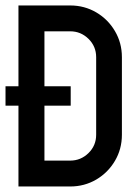

<svg xmlns="http://www.w3.org/2000/svg" viewBox="-20 -676 509 696"><path d="M46.9 -363.3V-656.2H234.4Q286.1 -656.2 328.9 -631.1Q371.6 -606 396.7 -563.2Q421.9 -520.5 421.9 -468.8V-187.5Q421.9 -135.7 396.7 -93Q371.6 -50.3 328.9 -25.1Q286.1 0 234.4 0H46.9V-293H0V-363.3ZM141.1 -363.3H236.3V-293H141.1V-93.8H234.4Q272.9 -93.8 300.8 -121.1Q328.6 -148.4 328.6 -187.5V-468.8Q328.6 -507.8 300.8 -535.2Q272.9 -562.5 234.4 -562.5H141.1Z"/></svg>

Font: Lambda
Style: Regular
Weight: 400
Designer: GGBotNet
Version: 0.22